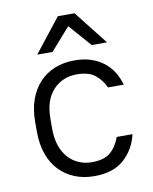

<svg xmlns="http://www.w3.org/2000/svg" viewBox="-82 -772 668 840"><g transform="rotate(-10 252.5 -351.5)"><path d="M270 7Q222 7 182.5 -9Q143 -25 114.5 -55Q86 -85 70.5 -128.5Q55 -172 55 -228V-272Q55 -327 70.5 -370.5Q86 -414 114.5 -444.5Q143 -475 182.5 -491Q222 -507 270 -507Q312 -507 344.5 -496Q377 -485 401.5 -465.5Q426 -446 441.5 -420Q457 -394 465 -365H395Q380 -399 351.5 -422Q323 -445 270 -445Q206 -445 164.5 -400.5Q123 -356 123 -272V-228Q123 -187 134 -154.5Q145 -122 165 -100Q185 -78 211.5 -66.5Q238 -55 270 -55Q324 -55 352 -79Q380 -103 395 -145H465Q450 -79 402 -36Q354 7 270 7ZM270 -659 183 -560H115L233 -710H307L425 -560H357Z"/></g></svg>

Font: Retni Sans
Style: Regular
Weight: 400
Designer: Vitaly Kuzmin
Foundry: ParaType Ltd.
Version: Version 1.00;March 2, 2019;FontCreator 11.5.0.2425 64-bit; t